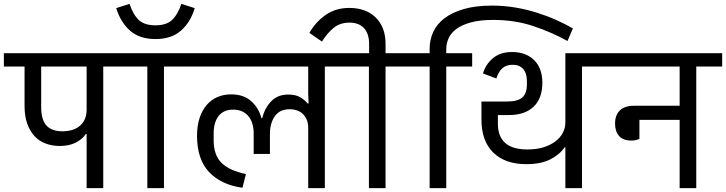

<svg xmlns="http://www.w3.org/2000/svg" viewBox="-40 -973 3755 993"><path d="M408 -280H404Q385 -252 351 -235Q317 -218 269 -218Q230 -218 196.5 -230.5Q163 -243 139 -268.5Q115 -294 101 -333Q87 -372 87 -425V-629H-20V-698H628V-629H494V0H408ZM173 -420Q173 -353 200.5 -323.5Q228 -294 282 -294Q342 -294 375 -324Q408 -354 408 -405V-629H173Z M722 -629H588V-698H942V-629H808V0H722ZM764 -771Q681 -771 632 -815Q583 -859 561 -931L630 -953Q649 -896 678.5 -869Q708 -842 764 -842Q820 -842 849.5 -869.5Q879 -897 898 -953L967 -931Q946 -859 896.5 -815Q847 -771 764 -771Z M1554 -312Q1554 -355 1528.5 -381.5Q1503 -408 1457 -408Q1407 -408 1381.5 -372Q1356 -336 1356 -281V-177H1272V-283Q1272 -340 1244 -373Q1216 -406 1165 -406Q1117 -406 1091 -373.5Q1065 -341 1065 -283V-247Q1065 -171 1106 -130.5Q1147 -90 1232 -73L1214 -2Q1104 -17 1041.5 -83Q979 -149 979 -271Q979 -322 992 -362Q1005 -402 1028.5 -429.5Q1052 -457 1084.5 -471Q1117 -485 1155 -485Q1220 -485 1259 -450Q1298 -415 1312 -362H1316Q1329 -414 1362.5 -449Q1396 -484 1450 -484Q1488 -484 1511 -471Q1534 -458 1551 -438H1556L1554 -488V-629H900V-698H1774V-629H1640V0H1554Z M1868 -629H1734V-698H1869V-745Q1869 -799 1842.5 -827.5Q1816 -856 1767 -856Q1720 -856 1687 -830Q1654 -804 1625 -758L1560 -803Q1592 -859 1644 -895.5Q1696 -932 1766 -932Q1854 -932 1904 -881.5Q1954 -831 1954 -747V-698H2088V-629H1954V0H1868Z M2182 -629H2048V-698H2182V-722Q2182 -767 2200.5 -807.5Q2219 -848 2258 -878Q2297 -908 2358 -926Q2419 -944 2505 -944Q2568 -944 2626 -934Q2684 -924 2736.5 -907.5Q2789 -891 2836 -870Q2883 -849 2923 -826L2895 -761Q2812 -807 2717 -838.5Q2622 -870 2511 -870Q2442 -870 2395 -857Q2348 -844 2320 -823Q2292 -802 2280 -775Q2268 -748 2268 -719V-698H2402V-629H2268V0H2182Z M2884 -211H2880Q2854 -173 2805.5 -148.5Q2757 -124 2682 -124Q2572 -124 2511 -184Q2450 -244 2450 -354V-448H2582Q2639 -448 2662 -469.5Q2685 -491 2685 -535V-555Q2685 -594 2666 -616Q2647 -638 2611 -638Q2578 -638 2558 -620Q2538 -602 2527 -567L2458 -593Q2472 -641 2510 -672.5Q2548 -704 2608 -704Q2680 -704 2722.5 -662Q2765 -620 2765 -545Q2765 -464 2719.5 -421Q2674 -378 2593 -378H2535V-333Q2535 -268 2572.5 -234Q2610 -200 2688 -200Q2734 -200 2770 -211Q2806 -222 2831.5 -241Q2857 -260 2870.5 -285.5Q2884 -311 2884 -340V-698H3103V-629H2970V0H2884Z M3225 -246Q3183 -246 3162 -269.5Q3141 -293 3141 -334Q3141 -378 3166 -402Q3191 -426 3239 -426H3475V-629H3063V-698H3695V-629H3561V0H3475V-353H3267V-255Q3250 -246 3225 -246Z"/></svg>

Font: IBM Plex Sans Devanagari Text
Style: Regular
Weight: 450
Designer: Mike Abbink, Paul van der Laan, Pieter van Rosmalen, Erin McLaughlin
Foundry: Bold Monday
Version: Version 1.1